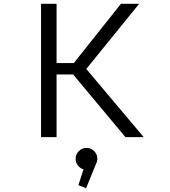

<svg xmlns="http://www.w3.org/2000/svg" viewBox="-20 -720 890 1008"><path d="M638.5 0 364 -329H277V0H195.5V-700H277V-389H367.5L615 -700H710.5L433 -358L734.5 0ZM491 113Q491 128 484 141L432 268L391.5 252L418.5 169Q400 163.5 388.5 148.2Q377 133 377 113Q377 90 393.8 73.2Q410.5 56.5 434 56.5Q457.5 56.5 474.2 73.2Q491 90 491 113Z"/></svg>

Font: League Mono Wide Light
Style: Regular
Weight: 300
Width: 8
Designer: Tyler Finck
Foundry: The League of Moveable Type / Tyler Finck
Version: Version 2.210